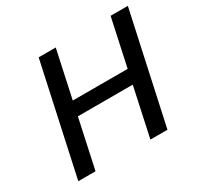

<svg xmlns="http://www.w3.org/2000/svg" viewBox="-142 -826 1024 994"><g transform="rotate(-30 369.5 -329.0)"><path d="M488 0 630 -658H733L590 0ZM57 0 200 -658H302L160 0ZM152 -292 170 -376H640L622 -292Z"/></g></svg>

Font: Ysabeau Office SemiBold
Style: Italic
Weight: 600
Italic angle: -12°
Designer: Christian Thalmann (Catharsis Fonts)
Version: Version 2.001;gftools[0.9.30]; featfreeze: tnum,lnum,ss02